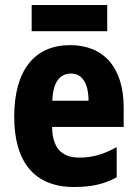

<svg xmlns="http://www.w3.org/2000/svg" viewBox="-20 -740 550 770"><path d="M410 -720H107V-615H410ZM261 -559C119 -559 37 -459 37 -272C37 -89 119 10 277 10C347 10 399 -2 448 -29V-150C395 -121 352 -108 298 -108C225 -108 190 -149 189 -231H476V-309C476 -468 397 -559 261 -559ZM265 -445C310 -445 335 -405 335 -336H190C192 -413 222 -445 265 -445Z"/></svg>

Font: Noto Sans Khmer Condensed ExtraBold
Style: Regular
Weight: 800
Width: 3
Designer: Danh Hong and the Monotype Design Team
Foundry: Monotype Imaging Inc.
Version: Version 2.004